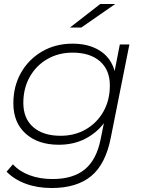

<svg xmlns="http://www.w3.org/2000/svg" viewBox="-20 -745 722 963"><path d="M239 198Q167 198 109 176.5Q51 155 13 116L45 79Q76 114 127.5 133.5Q179 153 243 153Q347 153 406 104Q465 55 485 -48L501 -127Q463 -77 405.5 -48Q348 -19 275 -19Q171 -19 109 -74.5Q47 -130 47 -227Q47 -312 85 -379.5Q123 -447 190.5 -486.5Q258 -526 344 -526Q425 -526 480.5 -491Q536 -456 555 -389L581 -522H629L536 -56Q510 78 437.5 138Q365 198 239 198ZM284 -64Q355 -64 411 -96.5Q467 -129 499 -186Q531 -243 531 -316Q531 -394 481.5 -437.5Q432 -481 344 -481Q273 -481 217 -448.5Q161 -416 129 -359Q97 -302 97 -229Q97 -151 146.5 -107.5Q196 -64 284 -64ZM331 -607 483 -725H558L388 -607Z"/></svg>

Font: Montserrat Light
Style: Italic
Weight: 300
Italic angle: -11.3°
Designer: Julieta Ulanovsky
Foundry: Julieta Ulanovsky
Version: Version 9.000; ttfautohint (v1.8.4.7-5d5b)